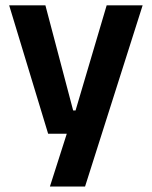

<svg xmlns="http://www.w3.org/2000/svg" viewBox="-20 -510 555 702"><path d="M316 -106 247.5 -76.5 370 -490.5H501.5L291 172H162.5L239.5 -69L299 -21H156L13.5 -490.5H146L247.5 -106Z"/></svg>

Font: Anek Odia Medium SemiBold
Style: Regular
Weight: 600
Version: Version 1.003